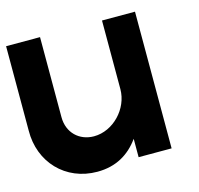

<svg xmlns="http://www.w3.org/2000/svg" viewBox="-91 -676 817 787"><g transform="rotate(-15 318.0 -282.0)"><path d="M253 -129C191 -129 144 -173 144 -239V-579H0V-221C-2 -87 94 15 229 15C309 15 366 -20 407 -77V1H547V-579H407V-288C407 -205 335 -129 253 -129Z"/></g></svg>

Font: MintSans
Style: Bold
Weight: 700
Version: Version 2.0